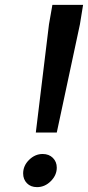

<svg xmlns="http://www.w3.org/2000/svg" viewBox="-20 -759 361 788"><path d="M181 -659 195 -739H321L308 -659L213 -215H127ZM75 -47Q75 -79 99.5 -103Q124 -127 155 -127Q181 -127 197 -111Q213 -95 213 -71Q213 -40 188.5 -15.5Q164 9 132 9Q106 9 90.5 -7Q75 -23 75 -47Z"/></svg>

Font: Be Vietnam SemiBold
Style: Italic
Weight: 600
Italic angle: -9.556°
Designer: Gabriel Lam
Foundry: TypeRant
Version: Version 3.000